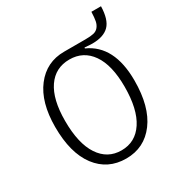

<svg xmlns="http://www.w3.org/2000/svg" viewBox="-182 -896 978 1040"><g transform="rotate(-30 307.0 -376.5)"><path d="M304.2 -654.8H437Q470.2 -654.8 489 -659.2Q507.8 -663.6 519.3 -677.7Q530.8 -691.9 534.7 -711.7Q538.6 -731.4 540 -768.1H600.1Q598.1 -685.5 564 -650.9Q529.8 -616.2 459 -616.2Q442.4 -616.2 411.1 -619.1L410.2 -613.8Q556.2 -548.8 556.2 -329.1Q556.2 -166 488.5 -75.4Q420.9 15.1 307.1 15.1Q192.4 15.1 125.2 -73.7Q58.1 -162.6 58.1 -325.2Q58.1 -479.5 125.5 -567.1Q192.9 -654.8 304.2 -654.8ZM121.1 -327.1Q121.1 -185.5 170.7 -110.8Q220.2 -36.1 307.1 -36.1Q394.5 -36.1 443.8 -111.3Q493.2 -186.5 493.2 -327.1Q493.2 -461.9 443.6 -533Q394 -604 307.1 -604Q218.8 -604 169.9 -532.7Q121.1 -461.4 121.1 -327.1Z"/></g></svg>

Font: IntelOne Mono Light
Style: Regular
Weight: 300
Designer: Fred Shallcrass
Foundry: Frere-Jones Type LLC
Version: Version 1.200;hotconv 1.1.0;makeotfexe 2.6.0;FJTRelease1.2